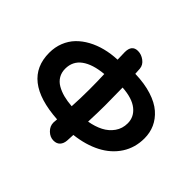

<svg xmlns="http://www.w3.org/2000/svg" viewBox="-187 -1016 1295 1295"><g transform="rotate(45 460.0 -368.5)"><path d="M470.2 46.9Q437 46.9 410.4 21Q383.8 -4.9 383.8 -39.1Q383.8 -42.5 384.3 -47.4Q384.8 -52.2 385.3 -59.3Q385.7 -66.4 386.2 -71.8Q30.8 -94.7 30.8 -352.1Q30.8 -405.8 49.1 -451.9Q67.4 -498 100.1 -532Q132.8 -565.9 178 -590.6Q223.1 -615.2 276.6 -628.9Q330.1 -642.6 390.1 -645Q388.2 -700.7 388.2 -714.8Q388.2 -784.2 445.8 -784.2Q478.5 -784.2 507.3 -762.7Q536.1 -741.2 539.1 -709Q540.5 -690.4 542 -662.1Q632.3 -659.7 701.2 -637.7Q770 -615.7 811.5 -579.3Q853 -543 873.5 -497.3Q894 -451.7 894 -397.9Q894 -309.1 849.1 -239.7Q804.2 -170.4 724.4 -128.9Q644.5 -87.4 538.1 -75.2Q536.6 -35.2 535.2 -18.1Q532.7 11.7 516.4 29.3Q500 46.9 470.2 46.9ZM548.8 -366.2Q548.8 -306.6 544.9 -209Q601.6 -218.8 644.8 -241Q688 -263.2 715.1 -301.5Q742.2 -339.8 742.2 -390.1Q742.2 -450.7 692.9 -490.2Q643.6 -529.8 546.9 -536.1Q548.8 -440.4 548.8 -366.2ZM183.1 -352.1Q183.1 -315.9 199.5 -288.3Q215.8 -260.7 245.4 -243.7Q274.9 -226.6 311.3 -217Q347.7 -207.5 393.1 -204.1Q397.9 -285.6 397.9 -367.2Q397.9 -448.7 395 -513.2Q293.5 -503.9 238.3 -463.6Q183.1 -423.3 183.1 -352.1Z"/></g></svg>

Font: Shantell Sans Bouncy
Style: Bold
Weight: 700
Designer: Stephen Nixon, Anya Danilova, Shantell Martin
Foundry: Arrow Type
Version: Version 1.006;[9816181b4]